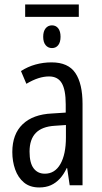

<svg xmlns="http://www.w3.org/2000/svg" viewBox="-20 -823 451 853"><path d="M209 -545.9Q283.2 -545.9 314.9 -498.5Q346.7 -451.2 346.7 -361.3V0H289.6L278.3 -76.2H276.4Q263.7 -48.8 246.1 -29.5Q228.5 -10.3 206.1 -0.2Q183.6 9.8 154.3 9.8Q112.8 9.8 86.4 -12.2Q60.1 -34.2 47.4 -70.1Q34.7 -106 34.7 -147.5Q34.7 -227.1 80.6 -271Q126.5 -314.9 210.9 -318.8L272 -322.8V-359.4Q272 -423.8 254.4 -453.6Q236.8 -483.4 197.8 -483.4Q175.3 -483.4 150.6 -475.6Q126 -467.8 97.2 -450.7L73.2 -507.3Q103.5 -526.9 137.9 -536.4Q172.4 -545.9 209 -545.9ZM272.9 -267.6 223.1 -264.2Q166.5 -260.7 138.9 -232.2Q111.3 -203.6 111.3 -149.4Q111.3 -99.1 129.4 -75.2Q147.5 -51.3 179.2 -51.3Q223.6 -51.3 248.3 -94.2Q272.9 -137.2 272.9 -212.9ZM330.1 -803.2V-748H91.8V-803.2ZM210.9 -710.4Q228.5 -710.4 238.8 -697Q249 -683.6 249 -659.7Q249 -635.7 238.8 -622.6Q228.5 -609.4 210.9 -609.4Q193.4 -609.4 182.6 -622.6Q171.9 -635.7 171.9 -659.7Q171.9 -683.6 182.6 -697Q193.4 -710.4 210.9 -710.4Z"/></svg>

Font: Open Sans Condensed
Style: Regular
Weight: 400
Width: 3
Designer: Monotype Design Team
Foundry: Monotype Imaging Inc.
Version: Version 3.000